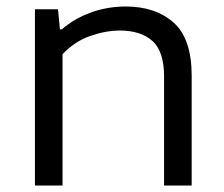

<svg xmlns="http://www.w3.org/2000/svg" viewBox="-20 -571 690 591"><path d="M87.5 0V-542.5H158.5L164.5 -480.5H170Q209.5 -514.5 260.5 -532.8Q311.5 -551 367 -551Q458 -551 514 -501.8Q570 -452.5 570 -338V0H485V-335.5Q485 -413.5 448.8 -445.2Q412.5 -477 349 -477Q305.5 -477 257.5 -460.2Q209.5 -443.5 172.5 -404V0Z"/></svg>

Font: Encode Sans Exp
Style: Regular
Weight: 400
Width: 7
Designer: Multiple Designers
Foundry: Impallari Type
Version: Version 3.002; ttfautohint (v1.8.3) -l 8 -r 50 -G 200 -x 14 